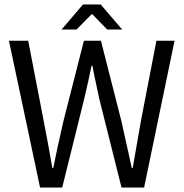

<svg xmlns="http://www.w3.org/2000/svg" viewBox="-20 -838 821 858"><path d="M20 -656H106L175 -299Q182 -264 195 -193Q208 -122 214 -87H218Q233 -165 264 -299L355 -656H431L522 -299Q543 -202 569 -87H573Q583 -143 610 -299L679 -656H760L624 0H523L424 -395Q398 -515 393 -544H389Q384 -518 373 -469Q362 -420 356 -395L258 0H159ZM255 -706 351 -818H430L526 -706H459L393 -774H389L322 -706Z"/></svg>

Font: RibengUni
Style: Regular
Weight: 400
Designer: (1) Dr. Andrew Glass (Senior Program Manager at Microsoft Corporation)
(2) Bivuti Chakma (Chakma Font Designer & Keyboar
Foundry: Bivuti Chakma
Version: Version 2.2022; Updated on: 03 June 2022; Friday